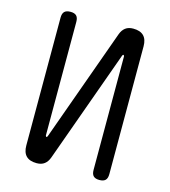

<svg xmlns="http://www.w3.org/2000/svg" viewBox="-111 -829 823 929"><g transform="rotate(15 300.0 -365.0)"><path d="M512 -670V-30Q512 -9 502.5 0.5Q493 10 472 10Q452 10 442.5 0.5Q433 -9 433 -30V-599Q431 -605 429 -605Q427 -605 425.5 -603.5Q424 -602 423 -599L220 -35Q212 -13 197 -1.5Q182 10 158 10Q123 10 105.5 -7.5Q88 -25 88 -60V-700Q88 -721 97.5 -730.5Q107 -740 128 -740Q148 -740 157.5 -730.5Q167 -721 167 -700V-131Q169 -125 171 -125Q173 -125 174.5 -126.5Q176 -128 177 -131L380 -695Q388 -717 403 -728.5Q418 -740 442 -740Q477 -740 494.5 -722.5Q512 -705 512 -670Z"/></g></svg>

Font: Maple Mono Normal NL Light
Style: Regular
Weight: 300
Monospace: yes
Designer: subframe7536
Version: Version 7.000